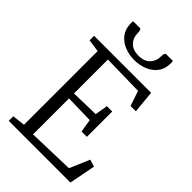

<svg xmlns="http://www.w3.org/2000/svg" viewBox="-283 -1081 1184 1184"><g transform="rotate(45 309.0 -488.5)"><path d="M120 -49.5V-692L38 -703.5V-743H535L549 -596H503L469.5 -694.5L201.5 -700V-404L386.5 -408.5L400.5 -492H447V-271H400.5L386.5 -356.5L201.5 -360.5V-47L505.5 -56L561.5 -186.5L608 -172L574.5 0H36.5V-39.5ZM201 -977Q211 -977 213.8 -966.8Q216.5 -956.5 216.5 -943Q216.5 -903.5 242.8 -876.5Q269 -849.5 318 -849.5Q367 -849.5 393.2 -876.5Q419.5 -903.5 419.5 -943Q419.5 -956.5 422.2 -966.8Q425 -977 434.5 -977H491.5Q492.5 -973 492.5 -967.8Q492.5 -962.5 492.5 -958Q492.5 -909 468 -876.5Q443.5 -844 403.5 -828Q363.5 -812 318 -812Q272.5 -812 232.8 -828.2Q193 -844.5 168.2 -877Q143.5 -909.5 143.5 -958Q143.5 -962.5 144 -967.8Q144.5 -973 144.5 -977Z"/></g></svg>

Font: Merriweather 36pt Light
Style: Regular
Weight: 300
Designer: Eben Sorkin
Foundry: Eben Sorkin
Version: Version 2.100